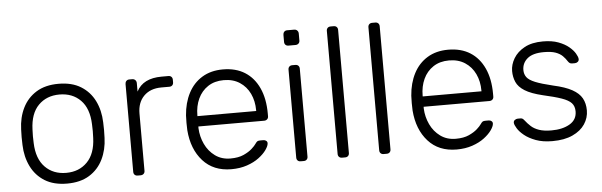

<svg xmlns="http://www.w3.org/2000/svg" viewBox="-47 -868 3245 1035"><g transform="rotate(-5 1575.5 -350.0)"><path d="M279 10Q207 10 158.5 -20Q110 -50 84.5 -102Q59 -154 57 -218Q56 -233 56 -260Q56 -287 57 -302Q59 -367 84.5 -418.5Q110 -470 158.5 -500Q207 -530 279 -530Q351 -530 399.5 -500Q448 -470 473.5 -418.5Q499 -367 501 -302Q502 -287 502 -260Q502 -233 501 -218Q499 -154 473.5 -102Q448 -50 399.5 -20Q351 10 279 10ZM279 -48Q349 -48 393 -93Q437 -138 440 -223Q441 -238 441 -260Q441 -282 440 -297Q437 -383 393 -427.5Q349 -472 279 -472Q209 -472 165 -427.5Q121 -383 118 -297Q117 -282 117 -260Q117 -238 118 -223Q121 -138 165 -93Q209 -48 279 -48Z M661 0Q651 0 645 -6Q639 -12 639 -22V-497Q639 -507 645 -513.5Q651 -520 661 -520H677Q687 -520 693.5 -513.5Q700 -507 700 -497V-451Q718 -486 752 -503Q786 -520 836 -520H873Q883 -520 889 -514Q895 -508 895 -498V-484Q895 -474 889 -468Q883 -462 873 -462H830Q770 -462 735 -427Q700 -392 700 -332V-22Q700 -12 693.5 -6Q687 0 677 0Z M1168 10Q1071 10 1014 -53.5Q957 -117 949 -220Q948 -235 948 -260Q948 -285 949 -300Q954 -368 981 -420Q1008 -472 1055.5 -501Q1103 -530 1168 -530Q1238 -530 1287 -499Q1336 -468 1362.5 -410Q1389 -352 1389 -272V-257Q1389 -247 1382.5 -241Q1376 -235 1366 -235H1010Q1010 -235 1010 -231Q1010 -227 1010 -225Q1012 -180 1031 -139.5Q1050 -99 1085 -73.5Q1120 -48 1168 -48Q1211 -48 1239.5 -61Q1268 -74 1285 -89.5Q1302 -105 1307 -113Q1316 -126 1321 -128.5Q1326 -131 1337 -131H1353Q1362 -131 1368.5 -125.5Q1375 -120 1374 -111Q1373 -97 1358.5 -76.5Q1344 -56 1317.5 -36Q1291 -16 1253 -3Q1215 10 1168 10ZM1010 -291H1328V-295Q1328 -345 1309 -385Q1290 -425 1254 -448.5Q1218 -472 1168 -472Q1118 -472 1082.5 -448.5Q1047 -425 1028.5 -385Q1010 -345 1010 -295Z M1543 0Q1533 0 1527 -6Q1521 -12 1521 -22V-498Q1521 -508 1527 -514Q1533 -520 1543 -520H1560Q1570 -520 1576 -514Q1582 -508 1582 -498V-22Q1582 -12 1576 -6Q1570 0 1560 0ZM1532 -627Q1522 -627 1516 -633Q1510 -639 1510 -649V-687Q1510 -697 1516 -703.5Q1522 -710 1532 -710H1570Q1580 -710 1586.5 -703.5Q1593 -697 1593 -687V-649Q1593 -639 1586.5 -633Q1580 -627 1570 -627Z M1767 0Q1757 0 1751 -6Q1745 -12 1745 -22V-688Q1745 -698 1751 -704Q1757 -710 1767 -710H1784Q1794 -710 1800 -704Q1806 -698 1806 -688V-22Q1806 -12 1800 -6Q1794 0 1784 0Z M1992 0Q1982 0 1976 -6Q1970 -12 1970 -22V-688Q1970 -698 1976 -704Q1982 -710 1992 -710H2009Q2019 -710 2025 -704Q2031 -698 2031 -688V-22Q2031 -12 2025 -6Q2019 0 2009 0Z M2387 10Q2290 10 2233 -53.5Q2176 -117 2168 -220Q2167 -235 2167 -260Q2167 -285 2168 -300Q2173 -368 2200 -420Q2227 -472 2274.5 -501Q2322 -530 2387 -530Q2457 -530 2506 -499Q2555 -468 2581.5 -410Q2608 -352 2608 -272V-257Q2608 -247 2601.5 -241Q2595 -235 2585 -235H2229Q2229 -235 2229 -231Q2229 -227 2229 -225Q2231 -180 2250 -139.5Q2269 -99 2304 -73.5Q2339 -48 2387 -48Q2430 -48 2458.5 -61Q2487 -74 2504 -89.5Q2521 -105 2526 -113Q2535 -126 2540 -128.5Q2545 -131 2556 -131H2572Q2581 -131 2587.5 -125.5Q2594 -120 2593 -111Q2592 -97 2577.5 -76.5Q2563 -56 2536.5 -36Q2510 -16 2472 -3Q2434 10 2387 10ZM2229 -291H2547V-295Q2547 -345 2528 -385Q2509 -425 2473 -448.5Q2437 -472 2387 -472Q2337 -472 2301.5 -448.5Q2266 -425 2247.5 -385Q2229 -345 2229 -295Z M2905 10Q2853 10 2815.5 -4Q2778 -18 2754 -37.5Q2730 -57 2718.5 -76Q2707 -95 2706 -105Q2705 -116 2713 -121.5Q2721 -127 2728 -127H2743Q2749 -127 2753.5 -125Q2758 -123 2765 -114Q2778 -97 2795 -81.5Q2812 -66 2838.5 -57Q2865 -48 2905 -48Q2965 -48 3004 -71Q3043 -94 3043 -139Q3043 -167 3027.5 -184Q3012 -201 2975 -214Q2938 -227 2875 -241Q2812 -256 2778.5 -277Q2745 -298 2733 -325.5Q2721 -353 2721 -385Q2721 -420 2741 -453.5Q2761 -487 2800.5 -508.5Q2840 -530 2900 -530Q2949 -530 2983.5 -517Q3018 -504 3040 -485.5Q3062 -467 3072.5 -449Q3083 -431 3084 -420Q3085 -410 3078 -404Q3071 -398 3062 -398H3047Q3039 -398 3034 -401.5Q3029 -405 3025 -411Q3015 -427 3001 -441Q2987 -455 2963.5 -463.5Q2940 -472 2900 -472Q2840 -472 2811 -447.5Q2782 -423 2782 -385Q2782 -363 2794 -346.5Q2806 -330 2839 -316.5Q2872 -303 2935 -288Q2999 -274 3036 -253.5Q3073 -233 3088.5 -205Q3104 -177 3104 -139Q3104 -99 3081.5 -65Q3059 -31 3014.5 -10.5Q2970 10 2905 10Z"/></g></svg>

Font: Rubik Light
Style: Regular
Weight: 300
Designer: Hubert and Fischer
Foundry: Hubert and Fischer
Version: Version 2.300;gftools[0.9.30]